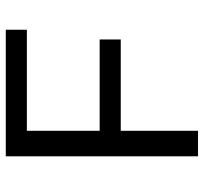

<svg xmlns="http://www.w3.org/2000/svg" viewBox="-40 -654 695 654"><g transform="rotate(-90 307.0 -327.5)"><path d="M101.1 -654.8H532.2V-583H188V-335H499V-263.2H188V0H101.1Z"/></g></svg>

Font: IntelOne Mono
Style: Regular
Weight: 400
Designer: Fred Shallcrass
Foundry: Frere-Jones Type LLC
Version: Version 1.200;hotconv 1.1.0;makeotfexe 2.6.0;FJTRelease1.2